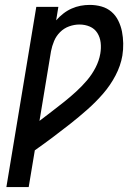

<svg xmlns="http://www.w3.org/2000/svg" viewBox="-20 -763 540 783"><path d="M6 0 128 -735H218L209 -680Q222 -695 238 -707.5Q254 -720 272 -728Q290 -736 308.5 -739.5Q327 -743 346 -743Q371 -743 394 -736.5Q417 -730 434.5 -715Q452 -700 462.5 -678.5Q473 -657 477.5 -634Q482 -611 482.5 -586Q483 -561 479 -536Q472 -495 451 -455Q430 -415 400.5 -381Q371 -347 336.5 -316.5Q302 -286 266.5 -258Q231 -230 195 -203Q159 -176 122 -150L97 0ZM141 -270Q167 -290 192 -309Q217 -328 242 -348Q267 -368 290.5 -389.5Q314 -411 334.5 -435Q355 -459 369.5 -487Q384 -515 389 -544Q393 -567 390.5 -589Q388 -611 377 -628.5Q366 -646 346.5 -654.5Q327 -663 304 -663Q283 -663 262 -655.5Q241 -648 225 -632Q209 -616 200.5 -595.5Q192 -575 188 -554Z"/></svg>

Font: Iosevka SS04 Medium
Style: Italic
Weight: 500
Italic angle: -9°
Monospace: yes
Designer: Belleve Invis
Foundry: Belleve Invis
Version: Version 19.0.0; ttfautohint (v1.8.4)